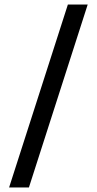

<svg xmlns="http://www.w3.org/2000/svg" viewBox="-20 -717 425 843"><path d="M107 106H20L278 -697H365Z"/></svg>

Font: Karma SemiBold
Style: Regular
Weight: 600
Designer: Joana Correia
Foundry: Indian Type Foundry
Version: Version 1.202;PS 1.0;hotconv 1.0.78;makeotf.lib2.5.61930; tt